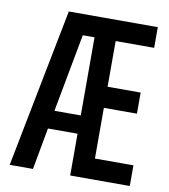

<svg xmlns="http://www.w3.org/2000/svg" viewBox="-82 -800 764 869"><g transform="rotate(10 300.0 -365.0)"><path d="M128 0 163 -192H299V0H573V-95H396V-328H548V-425H396V-635H573V-730H164L21 0ZM245 -635H299V-276H178Z"/></g></svg>

Font: Tekne LDO SemiBold
Style: Regular
Weight: 600
Monospace: yes
Designer: Alessio Laiso, Mario Rullo, Paolo Rosset
Foundry: Alessio Laiso
Version: Version 1.000;hotconv 1.0.109;makeotfexe 2.5.65596